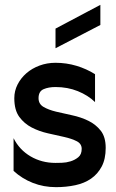

<svg xmlns="http://www.w3.org/2000/svg" viewBox="-20 -756 480 792"><path d="M394 -736V-653L209 -557V-638ZM416 -146Q416 -100 399.5 -69Q383 -38 355.5 -19Q328 0 290.5 8Q253 16 211 16Q160 16 115.5 -1.5Q71 -19 36 -51V-186Q60 -138 106 -111Q152 -84 209 -84Q217 -84 235 -84.5Q253 -85 271 -90.5Q289 -96 303 -107.5Q317 -119 317 -142Q317 -163 296.5 -173.5Q276 -184 245 -191L178 -206Q142 -214 111 -230Q80 -246 59.5 -274Q39 -302 39 -351Q39 -381 52.5 -407.5Q66 -434 89 -454Q112 -474 143 -485.5Q174 -497 209 -497Q254 -497 295.5 -484.5Q337 -472 372 -450V-335Q343 -363 301 -380Q259 -397 209 -397Q180 -397 159.5 -388Q139 -379 139 -351Q139 -327 159.5 -315Q180 -303 211 -295.5Q242 -288 277.5 -280.5Q313 -273 344 -258Q375 -243 395.5 -217Q416 -191 416 -146Z"/></svg>

Font: Railway
Style: Regular
Weight: 400
Version: 1.000